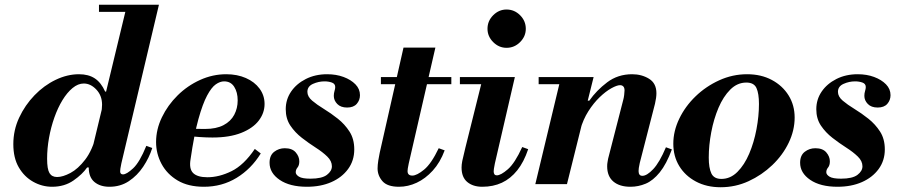

<svg xmlns="http://www.w3.org/2000/svg" viewBox="-20 -774 3795 807"><path d="M440 11Q401 11 377 -9Q353 -29 353 -70Q353 -82 356 -97.5Q359 -113 369 -153L514 -754H648L490 -87Q487 -74 486 -65.5Q485 -57 485 -54Q485 -41 497 -41Q512 -41 539.5 -66.5Q567 -92 595 -161L620 -152Q607 -111 582 -73.5Q557 -36 521.5 -12.5Q486 11 440 11ZM199 11Q157 11 119.5 -10Q82 -31 59 -70.5Q36 -110 36 -168Q36 -227 60.5 -279.5Q85 -332 125 -373.5Q165 -415 214 -438.5Q263 -462 312 -462Q352 -462 378.5 -444.5Q405 -427 422 -389H429L406 -298Q407 -309 408 -317Q409 -325 409 -334Q409 -372 385 -397.5Q361 -423 332 -423Q308 -423 285 -404Q262 -385 242.5 -353Q223 -321 208.5 -280Q194 -239 186 -194.5Q178 -150 178 -107Q178 -63 188 -46.5Q198 -30 220 -30Q244 -30 276 -47Q308 -64 338 -103Q368 -142 385 -208L353 -70H346Q327 -42 289 -15.5Q251 11 199 11ZM396 -724V-754H591V-724Z M837 11Q771 11 726.5 -15.5Q682 -42 659 -85Q636 -128 636 -177Q636 -230 660.5 -281Q685 -332 726.5 -373Q768 -414 821 -438Q874 -462 931 -462Q977 -462 1013.5 -446Q1050 -430 1071 -401.5Q1092 -373 1092 -337Q1092 -299 1067.5 -267Q1043 -235 994 -215.5Q945 -196 873 -196Q848 -196 819 -198Q790 -200 767.5 -203Q745 -206 739 -207L744 -242Q761 -235 782 -233.5Q803 -232 842 -232Q889 -232 919.5 -248Q950 -264 964.5 -291.5Q979 -319 979 -352Q979 -386 964.5 -409Q950 -432 922 -432Q905 -432 887 -419.5Q869 -407 850.5 -372.5Q832 -338 814 -273.5Q796 -209 781 -105Q774 -64 792 -46.5Q810 -29 852 -29Q901 -29 953 -54.5Q1005 -80 1051 -148L1076 -129Q1036 -64 974.5 -26.5Q913 11 837 11Z M1270 11Q1198 11 1155.5 -18Q1113 -47 1113 -90Q1113 -121 1132.5 -136Q1152 -151 1177 -151Q1208 -151 1223 -133.5Q1238 -116 1238 -96Q1238 -79 1230.5 -70Q1223 -61 1223 -50Q1223 -40 1236.5 -31.5Q1250 -23 1285 -23Q1333 -23 1354 -39Q1375 -55 1375 -75Q1375 -97 1355.5 -116Q1336 -135 1307 -153.5Q1278 -172 1249 -194.5Q1220 -217 1200.5 -246Q1181 -275 1181 -315Q1181 -356 1203.5 -389Q1226 -422 1265.5 -442Q1305 -462 1355 -462Q1393 -462 1424 -450.5Q1455 -439 1474 -419.5Q1493 -400 1493 -374Q1493 -353 1479.5 -337.5Q1466 -322 1439 -322Q1412 -322 1397.5 -337Q1383 -352 1383 -371Q1383 -382 1386 -391.5Q1389 -401 1389 -408Q1389 -422 1375 -427Q1361 -432 1344 -432Q1319 -432 1295.5 -421.5Q1272 -411 1272 -388Q1272 -368 1292 -351Q1312 -334 1341.5 -316Q1371 -298 1400 -275Q1429 -252 1449 -221Q1469 -190 1469 -146Q1469 -99 1443 -63.5Q1417 -28 1372.5 -8.5Q1328 11 1270 11Z M1657 11Q1608 11 1587.5 -12.5Q1567 -36 1567 -66Q1567 -80 1570 -99.5Q1573 -119 1576 -132L1676 -574H1810L1698 -87Q1695 -74 1694 -66Q1693 -58 1693 -55Q1693 -36 1713 -36Q1732 -36 1762.5 -61Q1793 -86 1824 -151L1849 -142Q1830 -91 1799 -57Q1768 -23 1731.5 -6Q1695 11 1657 11ZM1581 -420V-450H1877V-420Z M2109 -573Q2077 -573 2053 -597Q2029 -621 2029 -653Q2029 -686 2053 -710Q2077 -734 2109 -734Q2142 -734 2166 -710Q2190 -686 2190 -653Q2190 -621 2166 -597Q2142 -573 2109 -573ZM2007 11Q1968 11 1944 -9Q1920 -29 1920 -70Q1920 -82 1923 -97.5Q1926 -113 1936 -153L2010 -450H2144L2060 -87Q2057 -73 2056 -65Q2055 -57 2055 -54Q2055 -37 2068 -37Q2085 -37 2114.5 -62.5Q2144 -88 2175 -156L2200 -147Q2182 -93 2154 -58Q2126 -23 2089.5 -6Q2053 11 2007 11ZM1913 -420V-450H2087V-420Z M2630 11Q2584 11 2558 -11Q2532 -33 2532 -75Q2532 -85 2533.5 -92.5Q2535 -100 2536 -107L2600 -356Q2602 -363 2603.5 -375Q2605 -387 2605 -394Q2605 -405 2600 -410.5Q2595 -416 2586 -416Q2573 -416 2549.5 -403Q2526 -390 2500.5 -365.5Q2475 -341 2453 -306.5Q2431 -272 2419 -229L2450 -351H2457Q2487 -394 2532 -428Q2577 -462 2637 -462Q2677 -462 2708 -443Q2739 -424 2739 -382Q2739 -364 2733 -338L2669 -89Q2666 -76 2665 -68Q2664 -60 2664 -55Q2664 -35 2680 -35Q2699 -35 2725.5 -63Q2752 -91 2779 -155L2804 -146Q2781 -84 2753 -49.5Q2725 -15 2694 -2Q2663 11 2630 11ZM2230 0 2338 -450H2475L2363 0ZM2244 -420V-450H2463V-420Z M3009 13Q2950 13 2905 -11Q2860 -35 2835 -76Q2810 -117 2810 -170Q2810 -223 2835 -275Q2860 -327 2903.5 -369Q2947 -411 3003 -436.5Q3059 -462 3120 -462Q3179 -462 3224 -438Q3269 -414 3294.5 -373Q3320 -332 3320 -280Q3320 -226 3295 -174Q3270 -122 3226 -80Q3182 -38 3126.5 -12.5Q3071 13 3009 13ZM3012 -22Q3050 -22 3079.5 -51.5Q3109 -81 3129 -128Q3149 -175 3159.5 -230.5Q3170 -286 3170 -337Q3170 -381 3159.5 -404Q3149 -427 3117 -427Q3079 -427 3049.5 -397.5Q3020 -368 3000 -321Q2980 -274 2969.5 -218.5Q2959 -163 2959 -112Q2959 -68 2970 -45Q2981 -22 3012 -22Z M3500 11Q3428 11 3385.5 -18Q3343 -47 3343 -90Q3343 -121 3362.5 -136Q3382 -151 3407 -151Q3438 -151 3453 -133.5Q3468 -116 3468 -96Q3468 -79 3460.5 -70Q3453 -61 3453 -50Q3453 -40 3466.5 -31.5Q3480 -23 3515 -23Q3563 -23 3584 -39Q3605 -55 3605 -75Q3605 -97 3585.5 -116Q3566 -135 3537 -153.5Q3508 -172 3479 -194.5Q3450 -217 3430.5 -246Q3411 -275 3411 -315Q3411 -356 3433.5 -389Q3456 -422 3495.5 -442Q3535 -462 3585 -462Q3623 -462 3654 -450.5Q3685 -439 3704 -419.5Q3723 -400 3723 -374Q3723 -353 3709.5 -337.5Q3696 -322 3669 -322Q3642 -322 3627.5 -337Q3613 -352 3613 -371Q3613 -382 3616 -391.5Q3619 -401 3619 -408Q3619 -422 3605 -427Q3591 -432 3574 -432Q3549 -432 3525.5 -421.5Q3502 -411 3502 -388Q3502 -368 3522 -351Q3542 -334 3571.5 -316Q3601 -298 3630 -275Q3659 -252 3679 -221Q3699 -190 3699 -146Q3699 -99 3673 -63.5Q3647 -28 3602.5 -8.5Q3558 11 3500 11Z"/></svg>

Font: Libre Bodoni
Style: Bold Italic
Weight: 700
Italic angle: -13°
Version: Version 2.005;gftools[0.9.23]